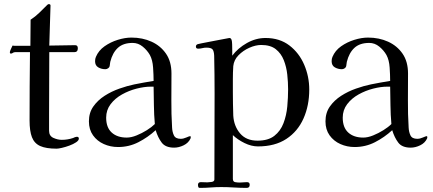

<svg xmlns="http://www.w3.org/2000/svg" viewBox="-20 -721 2108 935"><path d="M364 -46Q364 -37 350.5 -28Q337 -19 318 -12Q299 -5 281.5 -1Q264 3 256 3Q204 3 175.5 -10Q147 -23 135.5 -53Q124 -83 124 -134Q124 -217 124.5 -300.5Q125 -384 126 -467H54Q47 -467 42.5 -463.5Q38 -460 33 -460Q28 -460 28 -467Q28 -471 33.5 -483Q39 -495 41 -499Q44 -498 50 -498H128L129 -625Q152 -640 171 -658.5Q190 -677 209 -696Q211 -698 213 -699.5Q215 -701 217 -701Q226 -701 226 -694L220 -499Q252 -499 283.5 -500Q315 -501 346 -501Q359 -501 359 -486Q359 -467 342 -467H220Q220 -391 219.5 -314.5Q219 -238 219 -161V-84Q219 -59 240 -49.5Q261 -40 281 -40Q309 -40 336 -49Q339 -51 345 -53Q351 -55 354 -55Q364 -55 364 -46Z M734 -117Q730 -162 729.5 -207.5Q729 -253 728 -299H714Q683 -299 645.5 -289.5Q608 -280 574 -261Q540 -242 518.5 -213.5Q497 -185 497 -148Q497 -100 524 -75.5Q551 -51 597 -51Q619 -51 645 -61.5Q671 -72 695 -87Q719 -102 734 -117ZM909 -53Q909 -49 908 -47Q898 -25 874.5 -13.5Q851 -2 828 -2Q786 -2 767.5 -26.5Q749 -51 738 -87Q700 -52 654 -28.5Q608 -5 555 -5Q518 -5 485.5 -19.5Q453 -34 433 -62Q413 -90 413 -130Q413 -172 434.5 -202.5Q456 -233 489.5 -254.5Q523 -276 561.5 -289.5Q600 -303 634 -310Q657 -315 681 -319Q705 -323 728 -327Q728 -355 725.5 -392Q723 -429 710 -453Q697 -476 675 -494Q653 -512 626 -512Q580 -512 554 -488Q528 -464 517 -420Q516 -415 515.5 -409.5Q515 -404 514 -399Q513 -393 506.5 -388.5Q500 -384 493 -384Q474 -384 458.5 -393Q443 -402 443 -423Q443 -435 447 -444Q460 -475 489 -495.5Q518 -516 553.5 -527Q589 -538 620 -538Q674 -538 718 -518Q762 -498 788.5 -459.5Q815 -421 815 -363Q815 -298 814.5 -232Q814 -166 818 -100Q819 -78 827 -61.5Q835 -45 860 -45Q873 -45 887.5 -51.5Q902 -58 906 -58Q909 -58 909 -53Z M1383 -286Q1383 -320 1379 -357.5Q1375 -395 1362 -428Q1349 -461 1323 -481.5Q1297 -502 1252 -502Q1225 -502 1194.5 -488.5Q1164 -475 1141.5 -452Q1119 -429 1116 -399Q1114 -368 1114 -336Q1114 -304 1114 -272Q1114 -244 1114.5 -215.5Q1115 -187 1116 -158Q1119 -107 1149 -71.5Q1179 -36 1234 -36Q1286 -36 1316 -59.5Q1346 -83 1360.5 -121Q1375 -159 1379 -202.5Q1383 -246 1383 -286ZM1486 -285Q1486 -207 1458 -144Q1430 -81 1374.5 -44.5Q1319 -8 1236 -8Q1204 -8 1170.5 -24.5Q1137 -41 1114 -63V150Q1114 164 1125.5 166Q1137 168 1147 168Q1156 168 1165 167Q1174 166 1183 166Q1196 166 1196 179Q1196 194 1181 194Q1150 194 1119 192Q1088 190 1057 190Q1031 190 1005.5 192Q980 194 954 194Q947 194 945.5 189Q944 184 944 180Q944 166 958 166Q966 166 974 166.5Q982 167 990 167Q997 167 1010.5 165Q1024 163 1024 153Q1024 49 1024.5 -56Q1025 -161 1025 -265Q1025 -312 1024.5 -358Q1024 -404 1023 -450Q1022 -472 1015 -480.5Q1008 -489 985 -489Q975 -489 965 -486.5Q955 -484 945 -484Q934 -484 934 -494Q934 -503 943 -506Q945 -507 961 -510Q977 -513 999.5 -517.5Q1022 -522 1044 -526Q1066 -530 1081 -533Q1096 -536 1097 -536Q1105 -536 1108 -526Q1110 -520 1110.5 -504.5Q1111 -489 1111 -473.5Q1111 -458 1111 -450Q1139 -487 1182.5 -511.5Q1226 -536 1273 -536Q1342 -536 1389.5 -499.5Q1437 -463 1461.5 -405.5Q1486 -348 1486 -285Z M1886 -117Q1882 -162 1881.5 -207.5Q1881 -253 1880 -299H1866Q1835 -299 1797.5 -289.5Q1760 -280 1726 -261Q1692 -242 1670.5 -213.5Q1649 -185 1649 -148Q1649 -100 1676 -75.5Q1703 -51 1749 -51Q1771 -51 1797 -61.5Q1823 -72 1847 -87Q1871 -102 1886 -117ZM2061 -53Q2061 -49 2060 -47Q2050 -25 2026.5 -13.5Q2003 -2 1980 -2Q1938 -2 1919.5 -26.5Q1901 -51 1890 -87Q1852 -52 1806 -28.5Q1760 -5 1707 -5Q1670 -5 1637.5 -19.5Q1605 -34 1585 -62Q1565 -90 1565 -130Q1565 -172 1586.5 -202.5Q1608 -233 1641.5 -254.5Q1675 -276 1713.5 -289.5Q1752 -303 1786 -310Q1809 -315 1833 -319Q1857 -323 1880 -327Q1880 -355 1877.5 -392Q1875 -429 1862 -453Q1849 -476 1827 -494Q1805 -512 1778 -512Q1732 -512 1706 -488Q1680 -464 1669 -420Q1668 -415 1667.5 -409.5Q1667 -404 1666 -399Q1665 -393 1658.5 -388.5Q1652 -384 1645 -384Q1626 -384 1610.5 -393Q1595 -402 1595 -423Q1595 -435 1599 -444Q1612 -475 1641 -495.5Q1670 -516 1705.5 -527Q1741 -538 1772 -538Q1826 -538 1870 -518Q1914 -498 1940.5 -459.5Q1967 -421 1967 -363Q1967 -298 1966.5 -232Q1966 -166 1970 -100Q1971 -78 1979 -61.5Q1987 -45 2012 -45Q2025 -45 2039.5 -51.5Q2054 -58 2058 -58Q2061 -58 2061 -53Z"/></svg>

Font: Kaisei Tokumin
Style: Regular
Weight: 400
Designer: Font-Kai, 金井和夫
Foundry: KAZUO KANAI
Version: Version 5.003